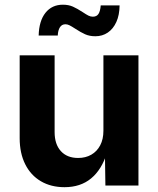

<svg xmlns="http://www.w3.org/2000/svg" viewBox="-20 -778 663 805"><path d="M62.5 -198.7V-545.9H209V-224.1Q209 -173.3 235.1 -144.5Q261.2 -115.7 307.6 -115.7Q338.9 -115.7 362.8 -129.4Q386.7 -143.1 400.1 -168.7Q413.6 -194.3 413.6 -230V-545.9H560.5V0H421.9L419.9 -136.2H428.2Q406.2 -66.4 361.8 -29.8Q317.4 6.8 250.5 6.8Q193.8 6.8 151.4 -18.1Q108.9 -43 85.7 -89.4Q62.5 -135.7 62.5 -198.7ZM295.4 -657.7Q280.3 -667.5 271.5 -671.9Q262.7 -676.3 254.4 -676.3Q239.3 -676.3 231.2 -663.6Q223.1 -650.9 222.2 -628.9H142.1Q143.6 -690.4 170.7 -724.4Q197.8 -758.3 243.7 -758.3Q267.6 -758.3 285.6 -750.2Q303.7 -742.2 326.7 -727.1Q341.3 -717.3 350.6 -712.6Q359.9 -708 369.1 -708Q385.3 -708 392.8 -719.5Q400.4 -731 402.3 -755.4H481.4Q481 -714.8 467.8 -685.8Q454.6 -656.7 431.9 -641.4Q409.2 -626 379.9 -626Q355.5 -626 336.9 -634.3Q318.4 -642.6 295.4 -657.7Z"/></svg>

Font: Inter RS Variable
Style: Regular
Weight: 400
Designer: Rasmus Andersson (customised by Maria Ramos and Noel Pretorius)
Foundry: rsms
Version: Version 3.001;Glyphs 3.2.3 (3260)